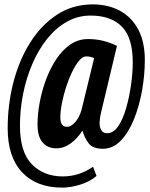

<svg xmlns="http://www.w3.org/2000/svg" viewBox="-20 -732 682 875"><path d="M264 123Q146 123 80.5 53Q15 -17 15 -147Q15 -257 41.5 -358.5Q68 -460 118.5 -539.5Q169 -619 240.5 -665.5Q312 -712 403 -712Q472 -712 525.5 -683.5Q579 -655 609.5 -598.5Q640 -542 640 -458Q640 -391 627.5 -320Q615 -249 590.5 -188.5Q566 -128 530.5 -91Q495 -54 449 -54Q402 -54 383 -80Q364 -106 356 -137Q332 -100 301.5 -78Q271 -56 237 -56Q197 -56 174 -83Q151 -110 151 -165Q151 -212 161 -265.5Q171 -319 190 -370Q209 -421 237 -463Q265 -505 301 -529.5Q337 -554 381 -554Q418 -554 450 -546Q482 -538 513 -523L441 -221Q435 -198 434 -176Q433 -154 441 -139.5Q449 -125 469 -125Q497 -125 518.5 -156.5Q540 -188 554.5 -238Q569 -288 577 -344Q585 -400 585 -448Q585 -560 535.5 -610.5Q486 -661 393 -661Q334 -661 284 -632.5Q234 -604 194.5 -554.5Q155 -505 127.5 -441Q100 -377 85.5 -305Q71 -233 71 -160Q71 -38 125.5 17Q180 72 266 72Q340 72 404 28L420 70Q389 96 345.5 109.5Q302 123 264 123ZM286 -154Q303 -154 321.5 -174Q340 -194 351 -229L409 -467Q392 -475 372 -475Q357 -475 340.5 -455.5Q324 -436 308.5 -404Q293 -372 281 -334.5Q269 -297 262 -260.5Q255 -224 255 -196Q255 -154 286 -154Z"/></svg>

Font: Georama Condensed SemiBold
Style: Italic
Weight: 600
Width: 3
Italic angle: -9°
Designer: Jean-Baptiste Levee
Foundry: Production Type
Version: Version 1.000